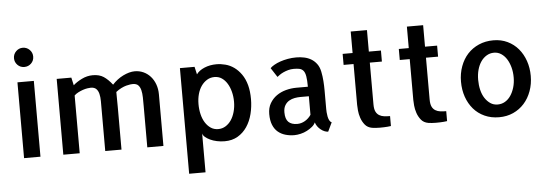

<svg xmlns="http://www.w3.org/2000/svg" viewBox="-59 -985 3975 1390"><g transform="rotate(-5 1929.0 -290.0)"><path d="M202.1 -550.8H83V0H202.1ZM212.9 -726.6Q212.9 -697.3 192.4 -677.2Q171.9 -657.2 142.6 -657.2Q113.3 -657.2 93.3 -677.7Q73.2 -698.2 73.2 -726.6Q73.2 -755.9 93.8 -776.4Q114.3 -796.9 142.6 -796.9Q171.9 -796.9 192.4 -776.4Q212.9 -755.9 212.9 -726.6Z M1095.7 -18.6V0H978.5V-299.8Q978.5 -333 978 -362.8Q977.5 -392.6 971.7 -416Q965.8 -439.5 952.6 -452.6Q939.5 -465.8 912.1 -465.8Q907.2 -465.8 895 -464.4Q882.8 -462.9 866.2 -458.5Q849.6 -454.1 829.6 -444.3Q809.6 -434.6 790 -418.9Q790 -380.9 790.5 -358.4Q791 -335.9 791 -309.6V0H672.9V-299.8Q672.9 -333 672.9 -362.8Q672.9 -392.6 667 -416Q661.1 -439.5 647.5 -452.6Q633.8 -465.8 607.4 -465.8Q598.6 -465.8 583 -463.4Q567.4 -460.9 550.3 -455.1Q533.2 -449.2 516.1 -440.4Q499 -431.6 487.3 -419.9V0H368.2V-550.8H474.6L487.3 -494.1Q511.7 -516.6 550.3 -535.6Q588.9 -554.7 630.9 -554.7Q677.7 -554.7 709 -534.2Q740.2 -513.7 771.5 -473.6Q788.1 -492.2 808.6 -507.8Q829.1 -523.4 851.1 -534.2Q873 -544.9 894.5 -550.8Q916 -556.6 935.5 -556.6Q968.8 -556.6 998 -543.5Q1027.3 -530.3 1049.3 -505.9Q1071.3 -481.4 1083.5 -447.8Q1095.7 -414.1 1095.7 -375V-309.6Z M1745.1 -383.8Q1756.8 -338.9 1756.8 -283.2Q1756.8 -227.5 1743.7 -175.3Q1730.5 -123 1703.6 -83Q1676.8 -43 1636.2 -19Q1595.7 4.9 1541 4.9Q1511.7 4.9 1484.4 -1Q1457 -6.8 1435.5 -17.1Q1414.1 -27.3 1399.9 -39.6Q1385.7 -51.8 1382.8 -65.4V216.8H1263.7V-550.8H1370.1L1382.8 -495.1Q1402.3 -522.5 1441.9 -539.1Q1481.4 -555.7 1529.3 -555.7Q1561.5 -555.7 1594.7 -546.9Q1627.9 -538.1 1656.7 -517.6Q1685.5 -497.1 1709 -463.9Q1732.4 -430.7 1745.1 -383.8ZM1502 -86.9Q1531.2 -86.9 1555.2 -101.6Q1579.1 -116.2 1596.2 -141.1Q1613.3 -166 1623 -200.7Q1632.8 -235.4 1632.8 -274.4Q1632.8 -312.5 1624 -346.7Q1615.2 -380.9 1599.1 -407.2Q1583 -433.6 1560.1 -449.2Q1537.1 -464.8 1506.8 -464.8Q1477.5 -464.8 1453.1 -450.2Q1428.7 -435.5 1411.1 -410.6Q1393.6 -385.7 1384.3 -352.1Q1375 -318.4 1375 -279.3Q1375 -240.2 1383.3 -205.6Q1391.6 -170.9 1408.2 -144.5Q1424.8 -118.2 1448.2 -102.5Q1471.7 -86.9 1502 -86.9Z M2293 -170.9V-163.1Q2293 -155.3 2293.9 -140.1Q2294.9 -125 2297.9 -109.4Q2300.8 -93.8 2307.1 -81.1Q2313.5 -68.4 2324.2 -64.5L2293 1Q2280.3 1 2266.1 -4.9Q2252 -10.7 2238.8 -21.5Q2225.6 -32.2 2216.3 -45.4Q2207 -58.6 2202.1 -74.2Q2195.3 -57.6 2178.2 -43.5Q2161.1 -29.3 2139.6 -18.1Q2118.2 -6.8 2093.3 -1Q2068.4 4.9 2046.9 4.9Q2013.7 4.9 1982.9 -3.9Q1952.1 -12.7 1928.7 -32.2Q1905.3 -51.8 1892.1 -84Q1878.9 -116.2 1878.9 -163.1Q1878.9 -208 1897.9 -240.7Q1917 -273.4 1946.8 -294.4Q1976.6 -315.4 2014.6 -325.7Q2052.7 -335.9 2091.8 -335.9H2174.8Q2174.8 -383.8 2169.9 -412.1Q2165 -440.4 2153.3 -453.6Q2141.6 -466.8 2124.5 -470.2Q2107.4 -473.6 2084 -473.6Q2062.5 -473.6 2043.5 -468.3Q2024.4 -462.9 2008.3 -455.6Q1992.2 -448.2 1980 -439.5Q1967.8 -430.7 1961.9 -425.8L1918 -493.2Q1927.7 -503.9 1947.3 -515.1Q1966.8 -526.4 1992.2 -535.2Q2017.6 -543.9 2047.4 -549.3Q2077.1 -554.7 2109.4 -554.7Q2138.7 -554.7 2166.5 -548.8Q2194.3 -543 2217.3 -529.3Q2240.2 -515.6 2257.3 -492.7Q2274.4 -469.7 2281.2 -435.5Q2288.1 -401.4 2290.5 -366.7Q2293 -332 2293 -297.9ZM2175.8 -266.6H2113.3Q2093.8 -266.6 2072.3 -262.7Q2050.8 -258.8 2032.2 -248Q2013.7 -237.3 2001.5 -217.3Q1989.3 -197.3 1989.3 -166Q1989.3 -117.2 2011.2 -95.7Q2033.2 -74.2 2075.2 -74.2Q2104.5 -74.2 2131.3 -89.8Q2158.2 -105.5 2175.8 -131.8Z M2636.7 -167Q2636.7 -133.8 2645.5 -115.2Q2654.3 -96.7 2670.4 -86.9Q2686.5 -77.1 2706.5 -74.7Q2726.6 -72.3 2749 -72.3V0Q2736.3 2 2723.6 2.9Q2712.9 3.9 2697.8 4.4Q2682.6 4.9 2668 4.9Q2653.3 4.9 2638.2 3.9Q2623 2.9 2612.3 1Q2579.1 -4.9 2560.5 -27.8Q2542 -50.8 2532.7 -78.6Q2523.4 -106.4 2521 -132.8Q2518.6 -159.2 2518.6 -173.8V-470.7H2446.3V-550.8H2518.6V-707H2636.7V-550.8H2724.6V-470.7H2636.7Z M3044.9 -167Q3044.9 -133.8 3053.7 -115.2Q3062.5 -96.7 3078.6 -86.9Q3094.7 -77.1 3114.7 -74.7Q3134.8 -72.3 3157.2 -72.3V0Q3144.5 2 3131.8 2.9Q3121.1 3.9 3106 4.4Q3090.8 4.9 3076.2 4.9Q3061.5 4.9 3046.4 3.9Q3031.2 2.9 3020.5 1Q2987.3 -4.9 2968.8 -27.8Q2950.2 -50.8 2940.9 -78.6Q2931.6 -106.4 2929.2 -132.8Q2926.8 -159.2 2926.8 -173.8V-470.7H2854.5V-550.8H2926.8V-707H3044.9V-550.8H3132.8V-470.7H3044.9Z M3541 -553.7Q3597.7 -553.7 3643.6 -531.7Q3689.5 -509.8 3721.7 -471.7Q3753.9 -433.6 3771.5 -382.8Q3789.1 -332 3789.1 -273.4Q3789.1 -214.8 3770.5 -163.6Q3752 -112.3 3718.3 -74.7Q3684.6 -37.1 3638.2 -16.1Q3591.8 4.9 3535.2 4.9Q3477.5 4.9 3430.2 -16.6Q3382.8 -38.1 3350.1 -76.2Q3317.4 -114.3 3299.8 -165Q3282.2 -215.8 3282.2 -275.4Q3282.2 -335 3301.3 -386.7Q3320.3 -438.5 3354 -475.1Q3387.7 -511.7 3435.5 -532.7Q3483.4 -553.7 3541 -553.7ZM3533.2 -87.9Q3562.5 -87.9 3586.4 -102.1Q3610.4 -116.2 3627.4 -141.1Q3644.5 -166 3654.8 -200.2Q3665 -234.4 3665 -273.4Q3665 -312.5 3655.8 -346.7Q3646.5 -380.9 3630.4 -406.7Q3614.3 -432.6 3590.8 -448.2Q3567.4 -463.9 3538.1 -463.9Q3508.8 -463.9 3484.4 -449.2Q3460 -434.6 3442.9 -409.7Q3425.8 -384.8 3416.5 -351.1Q3407.2 -317.4 3407.2 -278.3Q3407.2 -239.3 3415.5 -204.6Q3423.8 -169.9 3440.4 -144.5Q3457 -119.1 3480 -103.5Q3502.9 -87.9 3533.2 -87.9Z"/></g></svg>

Font: Allerta
Style: Medium
Weight: 500
Designer: Matt McInerney
Foundry: Matt McInerney
Version: Version 1.0